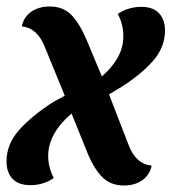

<svg xmlns="http://www.w3.org/2000/svg" viewBox="-39 -550 527 590"><path d="M28 -469Q34 -498 57 -514Q80 -530 114 -530Q156 -530 181.5 -503Q207 -476 229 -423L274 -315Q306 -343 323 -373.5Q340 -404 340 -439Q340 -475 323 -507Q336 -517 355.5 -523Q375 -529 395 -529Q431 -529 449.5 -509.5Q468 -490 468 -456Q468 -406 433 -365Q398 -324 336 -284L296 -260L356 -105Q378 -46 427 -41Q421 -12 398 4Q375 20 342 20Q299 20 273 -8Q247 -36 227 -87L181 -201Q147 -173 128 -139.5Q109 -106 109 -71Q109 -37 126 -3Q113 7 94 13Q75 19 55 19Q18 19 -0.5 -0.5Q-19 -20 -19 -54Q-19 -108 21.5 -152.5Q62 -197 127 -238L160 -256L99 -405Q76 -464 28 -469Z"/></svg>

Font: Sansita Medium Italic
Style: Regular
Weight: 500
Italic angle: -11°
Designer: Pablo Cosgaya
Foundry: Omnibus-Type
Version: Version 1.006